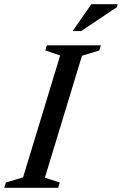

<svg xmlns="http://www.w3.org/2000/svg" viewBox="-41 -891 578 911"><path d="M244.5 -628 174 -651.5 181.5 -676H437.5L430 -651.5L348 -626.5L172 -48L242.5 -25L235 0H-21L-13 -25L68.5 -49.5ZM303.5 -743.5 392.5 -871H517L514.5 -857.5L344 -743.5Z"/></svg>

Font: Newsreader 16pt 16pt Medium
Style: Italic
Weight: 500
Italic angle: -17°
Version: Version 1.003